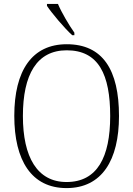

<svg xmlns="http://www.w3.org/2000/svg" viewBox="-20 -951 682 981"><path d="M349 -771H360V-784C333 -822 295 -886 276 -931H220V-921C243 -886 309 -807 349 -771ZM320 10C501 10 588 -133 588 -358C588 -594 505 -725 321 -725C144 -725 53 -591 53 -359C53 -131 141 10 320 10ZM320 -21C170 -21 97 -149 97 -358C97 -570 168 -694 321 -694C484 -694 543 -570 543 -358C543 -148 477 -21 320 -21Z"/></svg>

Font: Noto Serif Sinhala SemiCondensed ExtraLight
Style: Regular
Weight: 200
Width: 4
Designer: Jelle Bosma - Monotype Design Team
Foundry: Monotype Imaging Inc.
Version: Version 2.007